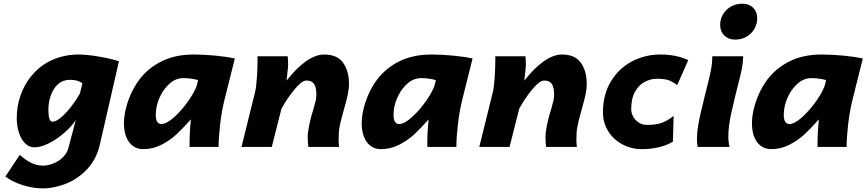

<svg xmlns="http://www.w3.org/2000/svg" viewBox="-20 -805 4748 1052"><path d="M212.9 227.1Q159.7 227.1 103.3 209Q46.9 190.9 9.3 162.1L88.4 43.9Q120.1 71.8 150.9 87.2Q181.6 102.5 215.3 102.5Q242.7 102.5 272.2 90.8Q301.8 79.1 324.5 56.9Q347.2 34.7 355 4.9L395 -146.5Q371.1 -110.8 331.1 -76.2Q291 -41.5 247.1 -19.5Q203.1 2.4 167.5 2.4Q142.1 2.4 120.1 -17.3Q98.1 -37.1 85 -74Q71.8 -110.8 71.8 -158.7Q71.8 -221.7 91.6 -279.8Q111.3 -337.9 148.7 -385Q186 -432.1 237.8 -462.4Q317.9 -506.3 408.7 -506.3Q456.5 -506.3 521.5 -495.1Q586.4 -483.9 631.8 -469.7L526.9 -12.2Q508.8 66.4 458.7 120.4Q408.7 174.3 343.5 200.7Q278.3 227.1 212.9 227.1ZM364.3 -367.7Q324.7 -367.7 298.3 -344.2Q272.5 -321.3 258.8 -283.2Q245.1 -245.1 245.1 -204.1Q245.1 -170.4 250.7 -154.3Q256.3 -138.2 268.1 -138.2Q286.6 -138.2 314.7 -161.9Q342.8 -185.5 370.6 -221.7Q398.4 -257.8 417.5 -292L431.6 -348.1Q407.2 -367.7 364.3 -367.7Z M1018.6 -22Q1018.6 -71.3 1022.5 -113.8L1025.9 -150.9Q981.4 -100.6 945.6 -67.6Q909.7 -34.7 863.3 -11.2Q816.9 12.2 763.7 12.2Q732.4 12.2 708.7 -4.9Q685.1 -22 672.1 -53.7Q659.2 -85.4 659.2 -128.4Q659.2 -169.9 670.9 -214.8Q692.4 -297.4 739 -362.8Q785.6 -428.2 861.8 -467.3Q938 -506.3 1041.5 -506.3Q1098.1 -506.3 1161.1 -500.2Q1224.1 -494.1 1266.6 -484.4L1210 -258.3Q1194.3 -194.8 1186 -122.6Q1177.7 -50.3 1177.7 0H1018.6ZM985.4 -377Q945.3 -377 913.1 -350.1Q880.9 -323.2 860.8 -283.7Q840.8 -244.1 835.9 -207.5Q833.5 -189 833.5 -175.3Q833.5 -125.5 864.7 -125.5Q893.6 -125.5 937.3 -165.8Q981 -206.1 1017.6 -260.3Q1054.2 -314.5 1062 -350.1L1064.9 -366.2Q1052.7 -370.1 1031 -373.5Q1009.3 -377 985.4 -377Z M1666 -52.2Q1666 -79.1 1670.9 -100.6Q1679.2 -150.4 1697.3 -207Q1706.1 -237.8 1709.7 -253.7Q1713.4 -269.5 1713.4 -287.1Q1713.4 -325.7 1700.9 -344.7Q1688.5 -363.8 1658.7 -363.8Q1633.8 -363.8 1593.8 -315.4Q1553.7 -267.1 1522 -209L1469.2 0H1303.2L1377.9 -301.8Q1383.8 -325.2 1387.5 -378.4Q1391.1 -431.6 1391.1 -470.2V-496.6H1556.2Q1558.6 -479 1558.6 -447.8Q1558.6 -440.4 1557.1 -427Q1555.7 -413.6 1554.2 -400.4Q1553.2 -390.1 1552 -380.9Q1550.8 -371.6 1550.3 -363.3Q1603 -431.2 1656 -468.8Q1709 -506.3 1756.3 -506.3Q1828.1 -506.3 1860.1 -460.7Q1892.1 -415 1892.1 -347.7Q1892.1 -317.9 1885.3 -285.9Q1878.4 -253.9 1864.3 -204.6Q1857.4 -180.7 1850.8 -155Q1844.2 -129.4 1840.3 -107.9Q1835.4 -84.5 1835.4 -40Q1835.4 -22.9 1837.9 0H1669.9Q1666 -21 1666 -52.2Z M2321.3 -22Q2321.3 -71.3 2325.2 -113.8L2328.6 -150.9Q2284.2 -100.6 2248.3 -67.6Q2212.4 -34.7 2166 -11.2Q2119.6 12.2 2066.4 12.2Q2035.2 12.2 2011.5 -4.9Q1987.8 -22 1974.9 -53.7Q1961.9 -85.4 1961.9 -128.4Q1961.9 -169.9 1973.6 -214.8Q1995.1 -297.4 2041.7 -362.8Q2088.4 -428.2 2164.6 -467.3Q2240.7 -506.3 2344.2 -506.3Q2400.9 -506.3 2463.9 -500.2Q2526.9 -494.1 2569.3 -484.4L2512.7 -258.3Q2497.1 -194.8 2488.8 -122.6Q2480.5 -50.3 2480.5 0H2321.3ZM2288.1 -377Q2248 -377 2215.8 -350.1Q2183.6 -323.2 2163.6 -283.7Q2143.6 -244.1 2138.7 -207.5Q2136.2 -189 2136.2 -175.3Q2136.2 -125.5 2167.5 -125.5Q2196.3 -125.5 2240 -165.8Q2283.7 -206.1 2320.3 -260.3Q2356.9 -314.5 2364.7 -350.1L2367.7 -366.2Q2355.5 -370.1 2333.7 -373.5Q2312 -377 2288.1 -377Z M2968.8 -52.2Q2968.8 -79.1 2973.6 -100.6Q2981.9 -150.4 3000 -207Q3008.8 -237.8 3012.5 -253.7Q3016.1 -269.5 3016.1 -287.1Q3016.1 -325.7 3003.7 -344.7Q2991.2 -363.8 2961.4 -363.8Q2936.5 -363.8 2896.5 -315.4Q2856.4 -267.1 2824.7 -209L2772 0H2606L2680.7 -301.8Q2686.5 -325.2 2690.2 -378.4Q2693.8 -431.6 2693.8 -470.2V-496.6H2858.9Q2861.3 -479 2861.3 -447.8Q2861.3 -440.4 2859.9 -427Q2858.4 -413.6 2856.9 -400.4Q2856 -390.1 2854.7 -380.9Q2853.5 -371.6 2853 -363.3Q2905.8 -431.2 2958.7 -468.8Q3011.7 -506.3 3059.1 -506.3Q3130.9 -506.3 3162.8 -460.7Q3194.8 -415 3194.8 -347.7Q3194.8 -317.9 3188 -285.9Q3181.2 -253.9 3167 -204.6Q3160.2 -180.7 3153.6 -155Q3147 -129.4 3143.1 -107.9Q3138.2 -84.5 3138.2 -40Q3138.2 -22.9 3140.6 0H2972.7Q2968.8 -21 2968.8 -52.2Z M3497.1 12.2Q3440.4 12.2 3391.4 -13.4Q3342.3 -39.1 3313 -85.2Q3283.7 -131.3 3283.7 -189.9Q3283.7 -286.6 3326.9 -358.4Q3370.1 -430.2 3442.1 -468.3Q3514.2 -506.3 3598.1 -506.3Q3685.5 -506.3 3751 -475.6L3690.4 -338.4Q3663.1 -359.4 3640.4 -366.5Q3617.7 -373.5 3579.1 -373.5Q3546.9 -373.5 3514.6 -357.7Q3482.4 -341.8 3460.4 -304.4Q3438.5 -267.1 3438.5 -206.5Q3438.5 -186.5 3449 -166.5Q3459.5 -146.5 3479.5 -133.5Q3499.5 -120.6 3525.9 -120.6Q3574.2 -120.6 3605.2 -131.6Q3636.2 -142.6 3670.9 -169.9L3667 -29.3Q3638.7 -10.7 3594 0.7Q3549.3 12.2 3497.1 12.2Z M4046.9 -784.7Q4084 -784.7 4106.4 -762.7Q4128.9 -740.7 4128.9 -706.1Q4128.9 -673.8 4113.3 -646.7Q4097.7 -619.6 4070.1 -603.8Q4042.5 -587.9 4008.3 -587.9Q3971.7 -587.9 3948.7 -610.6Q3925.8 -633.3 3925.8 -668.9Q3925.8 -700.7 3941.9 -727.3Q3958 -753.9 3985.6 -769.3Q4013.2 -784.7 4046.9 -784.7ZM4023.9 -340.8Q4010.3 -288.1 4006.3 -270L3984.4 -175.3Q3970.7 -108.9 3970.7 -58.1Q3970.7 -24.9 3977.5 0H3802.2Q3798.8 -20 3798.8 -43.5Q3798.8 -80.1 3804.9 -115.2Q3811 -150.4 3820.3 -190.9L3839.4 -270.5L3850.1 -313.5Q3866.2 -375 3874.5 -416.5Q3882.8 -458 3882.8 -496.6H4052.2Q4050.8 -458 4043.9 -424.3Q4037.1 -390.6 4023.9 -340.8Z M4459.5 -22Q4459.5 -71.3 4463.4 -113.8L4466.8 -150.9Q4422.4 -100.6 4386.5 -67.6Q4350.6 -34.7 4304.2 -11.2Q4257.8 12.2 4204.6 12.2Q4173.3 12.2 4149.7 -4.9Q4126 -22 4113 -53.7Q4100.1 -85.4 4100.1 -128.4Q4100.1 -169.9 4111.8 -214.8Q4133.3 -297.4 4179.9 -362.8Q4226.6 -428.2 4302.7 -467.3Q4378.9 -506.3 4482.4 -506.3Q4539.1 -506.3 4602.1 -500.2Q4665 -494.1 4707.5 -484.4L4650.9 -258.3Q4635.3 -194.8 4627 -122.6Q4618.7 -50.3 4618.7 0H4459.5ZM4426.3 -377Q4386.2 -377 4354 -350.1Q4321.8 -323.2 4301.8 -283.7Q4281.7 -244.1 4276.9 -207.5Q4274.4 -189 4274.4 -175.3Q4274.4 -125.5 4305.7 -125.5Q4334.5 -125.5 4378.2 -165.8Q4421.9 -206.1 4458.5 -260.3Q4495.1 -314.5 4502.9 -350.1L4505.9 -366.2Q4493.7 -370.1 4471.9 -373.5Q4450.2 -377 4426.3 -377Z"/></svg>

Font: Lesson One Extra
Style: Italic
Weight: 800
Italic angle: -14°
Designer: But Ko, Victor Gaultney, Annie Olsen, Julie Remington, Don Collingsworth, Eric Hays, Becca Hirsbrunner
Version: Version 1.100